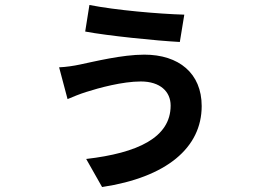

<svg xmlns="http://www.w3.org/2000/svg" viewBox="-20 -677 1040 773"><path d="M667 -252C667 -123 534 -61 327 -37L391 76C650 37 792 -82 792 -250C792 -382 700 -457 561 -457C471 -457 359 -429 301 -417C278 -412 245 -407 218 -406L252 -278C270 -286 305 -300 328 -307C378 -323 473 -349 547 -349C625 -349 667 -308 667 -252ZM340 -657 323 -550C413 -533 610 -513 704 -508L722 -618C619 -621 446 -636 340 -657Z"/></svg>

Font: Noto Sans Mono CJK TC
Style: Bold
Weight: 700
Designer: Ryoko NISHIZUKA 西塚涼子 (kana, bopomofo & ideographs); Paul D. Hunt (Latin, Greek & Cyrillic); Sandoll Communications 산돌커뮤니
Foundry: Adobe
Version: Version 2.004;hotconv 1.0.118;makeotfexe 2.5.65603